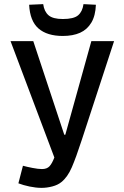

<svg xmlns="http://www.w3.org/2000/svg" viewBox="-20 -896 602 929"><path d="M181 13Q154 13 123 6.5Q92 0 69 -9L91 -94Q109 -89 137 -83.5Q165 -78 183 -78Q207 -78 219.5 -91.5Q232 -105 243 -134L31 -697H141L291 -244H296L422 -697H532L376 -220Q348 -134 327.5 -86.5Q307 -39 277 -15Q260 -1 233.5 6Q207 13 181 13ZM284 -722Q208 -722 166.5 -758Q125 -794 121 -873L189 -876Q194 -840 215 -822Q236 -804 284 -804Q337 -804 358 -822Q379 -840 384 -876L444 -873Q442 -820 422 -786.5Q402 -753 367.5 -737.5Q333 -722 284 -722Z"/></svg>

Font: Ruda SemiBold
Style: Regular
Weight: 600
Designer: Mariela Monsalve and Angelina Sanchez
Foundry: Mariela Monsalve and Angelina Sanchez
Version: Version 2.001